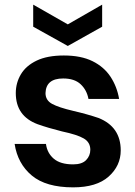

<svg xmlns="http://www.w3.org/2000/svg" viewBox="-20 -800 581 827"><path d="M43 0ZM43 0ZM295 7Q178 7 117 -44Q56 -95 43 -180H178Q183 -141 211.5 -116.5Q240 -92 295 -92Q333 -92 351 -110.5Q369 -129 369 -155Q369 -187 341 -203.5Q313 -220 247 -234Q187 -249 142 -265Q48 -300 48 -399Q48 -443 70 -480Q92 -517 138 -539Q184 -561 255 -561Q329 -561 378.5 -536.5Q428 -512 456 -469.5Q484 -427 493 -374H361Q354 -412 327.5 -437Q301 -462 252 -462Q178 -462 176 -399Q176 -368 204.5 -352.5Q233 -337 295 -322.5Q357 -308 404 -292Q500 -254 500 -152Q500 -86 448 -39.5Q396 7 295 7ZM272 -602 123 -685V-780L272 -695L420 -780V-685Z"/></svg>

Font: Ulagadi Sans SemiBold
Style: Regular
Weight: 600
Designer: Ninad Kale (Devanagari), Jonny Pinhorn (Latin)
Foundry: Indian Type Foundry
Version: Version 3.01;March 29, 2020;FontCreator 12.0.0.2522 64-bit; 